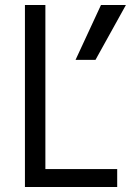

<svg xmlns="http://www.w3.org/2000/svg" viewBox="-20 -750 540 770"><path d="M80 0V-730H162V-72H450V0ZM363 -510H283L385 -730H485Z"/></svg>

Font: M PLUS Code Latin
Style: Regular
Weight: 400
Designer: Coji Morishita
Foundry: UNDERFOREST DESIGN
Version: Version 1.002; ttfautohint (v1.8.3)